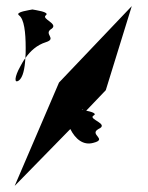

<svg xmlns="http://www.w3.org/2000/svg" viewBox="-20 -795 483 628"><path d="M28 -187 210 -373C226 -341 252 -318 286 -328C333 -340 270 -355 302 -373C340 -390 266 -405 286 -417C299 -424 277 -430 262 -433L326 -500L411 -775L173 -525ZM42 -532C55 -542 61 -570 63 -605C56 -596 51 -586 46 -577C28 -545 25 -520 42 -532ZM42 -745C59 -733 64 -689 64 -639C64 -627 64 -616 63 -605C79 -628 101 -648 130 -657C168 -669 120 -684 149 -701C172 -718 114 -733 130 -745C144 -756 95 -762 86 -764C78 -762 28 -756 42 -745ZM86 -764C88 -764 88 -764 86 -764ZM250 -435C246 -436 246 -436 250 -436C254 -436 254 -436 250 -435Z"/></svg>

Font: bitstorm
Style: excn
Weight: 400
Version: Version 0.2